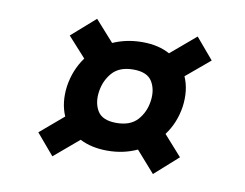

<svg xmlns="http://www.w3.org/2000/svg" viewBox="-57 -596 764 598"><g transform="rotate(10 325.0 -297.0)"><path d="M142 -74 86 -140 160 -203Q142 -244 149 -297Q157 -350 187 -391L130 -454L205 -520L264 -454Q307 -473 357 -473Q408 -473 444 -453L523 -520L579 -454L504 -391Q522 -350 515 -297Q507 -244 477 -204L534 -140L460 -74L401 -141Q358 -121 307 -121Q257 -121 220 -140ZM320 -211Q364 -211 386.5 -236Q409 -261 414 -297Q419 -333 403.5 -358.5Q388 -384 344 -384Q300 -384 277.5 -358.5Q255 -333 250 -297Q245 -261 260.5 -236Q276 -211 320 -211Z"/></g></svg>

Font: Host Grotesk
Style: Bold Italic
Weight: 700
Italic angle: -8°
Designer: Doğukan Karapınar
Foundry: Element Type
Version: Version 1.003; ttfautohint (v1.8.4.7-5d5b)